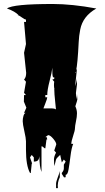

<svg xmlns="http://www.w3.org/2000/svg" viewBox="-20 -742 535 978"><path d="M294.9 138.7Q305.2 127 305.2 115.7V96.7L314.5 81.1L305.2 70.8L294.9 85.4L286.6 46.9Q269 63 266.8 67.4Q264.6 71.8 262.7 81.5Q260.7 91.3 256.3 104L254.9 70.8Q254.9 54.7 265.6 35.6L256.3 24.9L266.6 -6.3Q266.6 -17.1 251.2 -35.4Q235.8 -53.7 225.1 -53.7L210.9 -43.5H217.8L220.7 -31.7H216.8L210.9 13.7Q205.1 13.7 201.7 8.5Q198.2 3.4 191.4 3.4V133.8Q180.7 106.9 180.7 53.2Q179.2 68.8 172.9 75Q166.5 81.1 152.3 81.1V59.6L141.6 47.4L132.8 59.6L143.6 90.8L141.6 91.8L136.7 139.6L132.8 138.7Q112.3 101.6 112.3 21V-22.5Q112.3 -37.1 104 -73.7Q95.7 -110.4 95.7 -124.5Q95.7 -138.7 99.6 -151.9Q103.5 -165 110.4 -167H102.5L114.3 -193.4L101.6 -224.6L102.5 -257.8H112.3L102.5 -269L112.3 -325.7L102.5 -336.9Q113.3 -347.7 113.3 -371.1L102.5 -473.1L112.3 -517.6L102.5 -630.4H112.3V-642.6Q105.5 -642.6 91.6 -653.1Q77.6 -663.6 69.3 -665H74.2Q57.6 -683.6 15.6 -698.7Q45.9 -721.7 248.5 -721.7Q346.7 -721.7 470.7 -698.7Q401.9 -659.7 388.7 -591.8Q382.3 -559.1 380.9 -528.3Q375.5 -417 367.7 -383.3L372.1 -392.1Q371.6 -381.8 367.7 -350.6Q363.8 -319.3 363.8 -302.7Q363.8 -303.7 367.9 -319.6Q372.1 -335.4 372.1 -343.8V-312.5Q372.1 -312.5 366.7 -268.1Q366.7 -255.9 372.1 -235.8V-264.2L374 -235.8Q374 -231.4 363.8 -200.7Q372.1 -182.1 372.1 -164.8Q372.1 -147.5 366.9 -123.5Q361.8 -99.6 361.8 -88.4Q361.8 -77.1 352.5 -49.8Q343.3 -22.5 343.3 -9.3H353Q344.2 11.2 339.1 52.2Q334 93.3 329.3 120.8Q324.7 148.4 314.5 148.4V160.6L306.2 161.6L294.9 143.6ZM256.3 -348.6 252.4 -347.7Q246.6 -347.7 246.6 -379.4V-397Q244.6 -375.5 232.7 -329.6Q220.7 -283.7 220.7 -257.8L210.9 -258.3V-246.6H220.7Q220.7 -239.7 211.7 -217.3Q202.6 -194.8 201.2 -189.9H237.8Q261.2 -189.9 265.1 -184.1Q264.2 -195.8 261.7 -217.8Q256.3 -266.1 256.3 -291.5H257.8Q254.9 -292.5 254.9 -306.9Q254.9 -321.3 256.3 -325.7L246.6 -336.9L256.3 -339.8ZM284.7 160.6Q271.5 188 274.9 216.3H265.6V194.8Q265.6 183.6 274.4 160.9Q283.2 138.2 284.7 129.4ZM363.8 -376V-371.1H368.2Q366.2 -371.1 363.8 -376ZM256.3 -6.3V-9.3H257.8Q256.3 -9.3 256.3 -6.3Z"/></svg>

Font: Butcherman
Style: Regular
Weight: 400
Version: Version 001.003